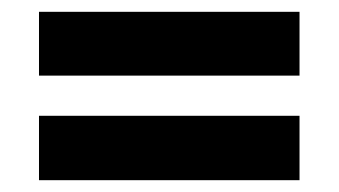

<svg xmlns="http://www.w3.org/2000/svg" viewBox="-20 -402 574 325"><path d="M487 -274H46V-382H487ZM487 -97H46V-206H487Z"/></svg>

Font: Almarai ExtraBold
Style: Regular
Weight: 800
Designer: Boutros International 2019
Foundry: Created by Boutros International 2019
Version: Version 1.10